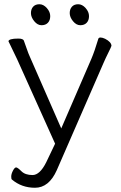

<svg xmlns="http://www.w3.org/2000/svg" viewBox="-20 -884 569 906"><path d="M400 -808Q400 -788 389 -776.5Q378 -765 359 -765Q340 -765 324.5 -784Q309 -803 309 -822Q309 -841 319.5 -852.5Q330 -864 349 -864Q368 -864 384 -846Q400 -828 400 -808ZM217 -808Q217 -788 206 -776.5Q195 -765 176 -765Q157 -765 141.5 -784Q126 -803 126 -822Q126 -841 136.5 -852.5Q147 -864 166 -864Q185 -864 201 -846Q217 -828 217 -808ZM240 -206 61 -604Q38 -653 29.5 -669.5Q21 -686 20 -689Q20 -695 31.5 -698.5Q43 -702 66.5 -702Q90 -702 93 -691Q98 -678 106 -654.5Q114 -631 121 -616L269 -278L411 -606Q426 -641 444 -701Q446 -707 454.5 -707Q463 -707 476 -701Q505 -686 506 -668Q505 -663 491.5 -636Q478 -609 469 -588L248 -81Q211 2 145 2Q82 2 36 -37Q33 -39 33 -51Q33 -63 41 -78.5Q49 -94 56 -94Q63 -94 81 -76Q99 -58 133.5 -58Q168 -58 198 -118ZM476 -701V-702Q476 -702 476 -701Z"/></svg>

Font: ToneOZ-Pinyin-WenKai-Light
Style: Light
Weight: 300
Designer: Fontworks Inc.
Foundry: ToneOZ
Version: Version 0.240331